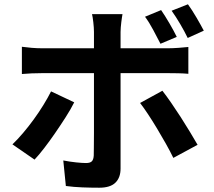

<svg xmlns="http://www.w3.org/2000/svg" viewBox="-20 -820 996 895"><path d="M82 -602Q104 -599 128 -597Q152 -595 175 -595H418V-671Q418 -690 415 -716Q412 -742 409 -754H551Q550 -749 548.5 -739Q547 -729 545.5 -717Q544 -705 543 -692.5Q542 -680 542 -671V-595H765Q785 -595 812.5 -597Q840 -599 858 -601V-476Q836 -478 811 -478.5Q786 -479 766 -479H542V-34Q542 8 518 31.5Q494 55 443 55Q404 55 364 53.5Q324 52 287 47L275 -72Q306 -66 335 -63Q364 -60 381 -60Q400 -60 408 -68Q416 -76 417 -95Q417 -104 417.5 -132.5Q418 -161 418 -200Q418 -239 418 -283Q418 -327 418 -366.5Q418 -406 418 -436.5Q418 -467 418 -478V-479H175Q153 -479 127.5 -478Q102 -477 82 -475ZM38 -147Q62 -170 87.5 -200Q113 -230 137 -263Q161 -296 182 -330Q203 -364 218 -394L326 -343Q310 -311 286 -273.5Q262 -236 236.5 -199Q211 -162 186 -129.5Q161 -97 141 -76ZM788 -84Q773 -115 753 -150.5Q733 -186 712 -221Q691 -256 670.5 -287Q650 -318 633 -340L737 -397Q755 -374 777.5 -341.5Q800 -309 822.5 -274Q845 -239 865.5 -205Q886 -171 901 -145ZM731 -773Q749 -747 770 -711Q791 -675 804 -648L728 -616Q713 -645 694.5 -680Q676 -715 656 -742ZM855 -643Q840 -674 820 -708Q800 -742 780 -770L856 -800Q875 -774 896 -738Q917 -702 930 -677Z"/></svg>

Font: Kinto Sans
Style: Bold
Weight: 700
Designer: Authors: Ryoko NISHIZUKA  (kana & ideographs); Paul D. Hunt (Latin, Greek & Cyrillic); Wenlong ZHANG  (bopomofo); Sandol
Foundry: Adobe Systems Incorporated, ookami Inc.
Version: Version 0.001